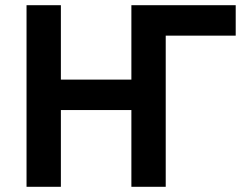

<svg xmlns="http://www.w3.org/2000/svg" viewBox="-20 -718 953 738"><path d="M82 0H214V-295H485V0H617V-581H886V-698H485V-412H214V-698H82Z"/></svg>

Font: Braiins Sans SemiBold
Style: Regular
Weight: 600
Designer: Mike Abbink, Paul van der Laan, Pieter van Rosmalen, Jiri Chlebus, Lubos Buracinsky
Foundry: Bold Monday, Sudetype
Version: Version 1.000;hotconv 1.0.109;makeotfexe 2.5.65596